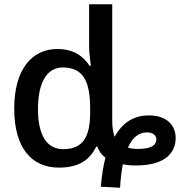

<svg xmlns="http://www.w3.org/2000/svg" viewBox="-20 -780 854 905"><path d="M546 105C548 64 553 26 559 -6C576 -2 597 0 620 0C759 0 808 -60 808 -130C808 -190 765 -235 685 -236C621 -237 562 -211 520 -135C513 -155 509 -180 509 -212V-760H400V-558C400 -531 407 -482 408 -470H402C374 -514 327 -549 251 -549C130 -549 47 -453 47 -268C47 -83 129 10 257 10C355 10 402 -27 434 -89H439C444 -74 454 -54 477 -37C467 2 460 47 455 100ZM278 -77C199 -77 159 -145 159 -266C159 -388 199 -462 276 -462C375 -462 405 -393 405 -267V-251C405 -134 371 -77 278 -77ZM631 -78C612 -78 596 -80 583 -84C603 -130 633 -156 673 -156C702 -156 717 -140 717 -124C717 -96 694 -78 631 -78Z"/></svg>

Font: Noto Sans Thai Medium
Style: Regular
Weight: 500
Designer: Monotype Design Team
Foundry: Monotype Imaging Inc.
Version: Version 1.901